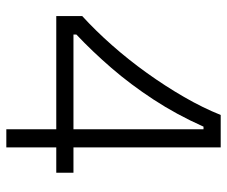

<svg xmlns="http://www.w3.org/2000/svg" viewBox="-74 -626 701 592"><g transform="rotate(90 276.0 -330.5)"><path d="M30 -154V-234Q75 -275 120 -326Q165 -377 205.5 -433.5Q246 -490 279.5 -548Q313 -606 335 -661H435V0H379V-608H371Q334 -525 287.5 -454Q241 -383 190 -324Q139 -265 87 -216V-207H513V-154Z"/></g></svg>

Font: Bricolage Grotesque 96pt ExtraBold ExtraLight
Style: Regular
Weight: 250
Version: Version 1.001;gftools[0.9.33.dev8+g029e19f]